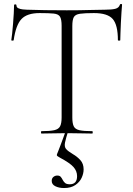

<svg xmlns="http://www.w3.org/2000/svg" viewBox="-20 -674 672 969"><path d="M180 -608Q117 -608 88.5 -578Q60 -548 49 -471Q49 -469 43 -469Q37 -469 37 -471Q39 -483 41.5 -506Q44 -529 46 -555.5Q48 -582 49.5 -606.5Q51 -631 51 -647Q51 -652 57 -652Q63 -652 63 -647Q63 -637 72.5 -632.5Q82 -628 94.5 -626.5Q107 -625 116 -625Q202 -622 317 -622Q388 -622 429.5 -623.5Q471 -625 510 -625Q543 -625 561.5 -629.5Q580 -634 585 -650Q586 -654 591 -654Q596 -654 596 -650Q595 -635 593 -610Q591 -585 590 -557.5Q589 -530 588 -506.5Q587 -483 587 -471Q587 -469 581 -469Q575 -469 575 -471Q575 -548 549 -578Q523 -608 454 -608Q407 -608 383.5 -604.5Q360 -601 352.5 -587.5Q345 -574 345 -542V-81Q345 -52 352 -37Q359 -22 380.5 -17Q402 -12 446 -12Q448 -12 448 -6Q448 0 446 0Q420 0 387.5 -1Q355 -2 317 -2Q281 -2 248.5 -1Q216 0 189 0Q187 0 187 -6Q187 -12 189 -12Q232 -12 254 -17Q276 -22 283.5 -37Q291 -52 291 -81V-544Q291 -576 283 -589.5Q275 -603 251 -605.5Q227 -608 180 -608ZM326 -18Q312 25 308 46Q304 67 313.5 78Q323 89 348 104Q369 116 385.5 134Q402 152 402 181Q402 202 392 223.5Q382 245 360 260Q338 275 303 275Q278 275 259.5 266Q241 257 241 239Q241 226 249.5 219Q258 212 269 212Q281 212 286.5 218.5Q292 225 296.5 234Q301 243 308.5 249.5Q316 256 332 256Q369 256 369 215Q369 189 350.5 168.5Q332 148 283 122Q268 114 267 110Q266 106 273 91Q280 74 285.5 58.5Q291 43 298 25Q305 7 314 -19Z"/></svg>

Font: Cormorant Light
Style: Regular
Weight: 300
Designer: Christian Thalmann (Catharsis Fonts)
Foundry: Catharsis Fonts
Version: Version 4.000